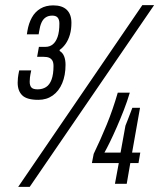

<svg xmlns="http://www.w3.org/2000/svg" viewBox="-20 -718 629 750"><path d="M51 12 536 -698H582L96 12ZM130 -328Q85 -328 67 -345.5Q49 -363 49 -395Q49 -403 50 -413.5Q51 -424 55 -443H102Q98 -425 97 -415.5Q96 -406 96 -399Q96 -384 102.5 -376.5Q109 -369 127 -369Q146 -369 160 -378Q174 -387 181.5 -407.5Q189 -428 189 -460Q189 -474 184.5 -481.5Q180 -489 172 -492.5Q164 -496 151 -496H125L132 -535H158Q174 -535 186 -544.5Q198 -554 205 -574Q212 -594 212 -626Q212 -641 205.5 -649Q199 -657 184 -657Q169 -657 158.5 -650Q148 -643 142 -629.5Q136 -616 133 -596L131 -584H85L87 -597Q92 -627 104.5 -649.5Q117 -672 138 -684.5Q159 -697 188 -697Q223 -697 241 -679.5Q259 -662 259 -629Q259 -603 253 -582.5Q247 -562 236.5 -547Q226 -532 213 -523V-519Q225 -512 230.5 -498Q236 -484 236 -465Q236 -424 223 -393Q210 -362 186 -345Q162 -328 130 -328ZM429 0 444 -81H339L346 -117Q373 -173 397 -231.5Q421 -290 440 -356H487Q477 -322 463.5 -287.5Q450 -253 436 -221Q422 -189 409.5 -163.5Q397 -138 388 -122H451L470 -227Q474 -236 478.5 -248.5Q483 -261 488.5 -274.5Q494 -288 497 -297H527L496 -122H528L521 -81H489L475 0Z"/></svg>

Font: Archivo ExtraCondensed Light
Style: Italic
Weight: 300
Width: 2
Italic angle: -10°
Designer: Hector Gatti
Foundry: Omnibus-Type
Version: Version 2.001